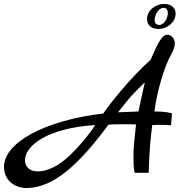

<svg xmlns="http://www.w3.org/2000/svg" viewBox="-105 -865 935 961"><path d="M756 -298C724 -306 696 -307 668 -307C680 -406 717 -530 751 -591C763 -612 770 -632 770 -648C770 -671 753 -691 733 -691C706 -691 686 -653 649 -566C543 -472 435 -332 412 -297C116 -262 -85 -150 -85 -30C-85 36 -34 76 28 76C166 76 295 -48 438 -241C458 -243 488 -243 517 -243C540 -243 562 -243 576 -242C574 -218 563 -139 563 -90C563 -61 563 -26 569 0H639C643 -122 649 -175 657 -239C675 -240 687 -240 699 -240C714 -240 728 -240 751 -238ZM246 -89C192 -36 133 -7 84 -7C45 -7 20 -29 20 -63C20 -135 131 -224 371 -239C347 -199 297 -138 246 -89ZM588 -307C579 -306 528 -305 486 -303C551 -386 558 -393 620 -453C613 -421 592 -329 588 -307ZM774 -797C774 -826 752 -845 718 -845C670 -845 631 -811 631 -770C631 -739 653 -720 688 -720C734 -720 774 -756 774 -797ZM735 -801C735 -770 714 -740 693 -740C678 -740 669 -749 669 -763C669 -795 691 -826 714 -826C726 -826 735 -816 735 -801Z"/></svg>

Font: Marck Script
Style: Regular
Weight: 400
Designer: Denis Masharov, Marck Fogel
Foundry: Denis Masharov
Version: Version 1.002